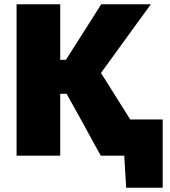

<svg xmlns="http://www.w3.org/2000/svg" viewBox="-20 -733 801 904"><path d="M58 0V-713H263.5V-451.5H290.5L356 -554.5Q379.5 -591 402.5 -627.5Q425.5 -664 456.5 -713H690.5Q649.5 -656.5 609.5 -602Q569.5 -547 529.5 -491.5L455.5 -389.5L536.5 -260.5Q549.5 -239.5 564 -217Q578.5 -194 593 -170.5H746V151H574L565 0H454.5Q429.5 -45 407.5 -85Q385.5 -125 364.5 -164L293.5 -291.5H263.5V0Z"/></svg>

Font: Heraclito ExtraBold
Style: Regular
Weight: 800
Designer: Kostas Bartsokas (font) & Cristiano Sobral (main changes)
Foundry: Kostas Bartsokas (font) & Cristiano Sobral (main changes)
Version: Version 1.00;July 8, 2020;FontCreator 13.0.0.2655 64-bit